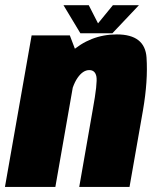

<svg xmlns="http://www.w3.org/2000/svg" viewBox="-48 -736 612 756"><path d="M-28.5 0H170L259.5 -511L227 -596.5H76.5ZM264 0H462L515 -302Q535 -418 529 -509.2Q523 -600.5 412 -600.5Q307 -600.5 228.2 -528.2Q149.5 -456 132.5 -361L225 -338Q236 -398.5 257.2 -429.2Q278.5 -460 303.5 -460Q326.5 -460 331.5 -435Q336.5 -410 317.5 -306ZM268.5 -605H394.5L499 -715.5H396.5L338 -644L301.5 -715.5H202Z"/></svg>

Font: Anybody Condensed Black
Style: Italic
Weight: 900
Width: 3
Italic angle: -10°
Version: Version 1.113;gftools[0.9.25]